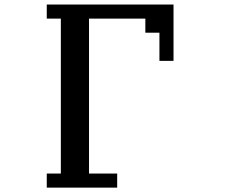

<svg xmlns="http://www.w3.org/2000/svg" viewBox="-20 -817 1040 852"><path d="M187.5 15.6V-46.9H250V-734.4H187.5V-796.9H750V-546.9H687.5V-671.9H625V-734.4H375V-46.9H500V15.6Z"/></svg>

Font: KH Dot Dougenzaka 16
Style: Regular
Weight: 400
Designer: Original version for X68000 by Keitarou Hiraki (http://hp.vector.co.jp/authors/VA000874/) / TrueType conversion by Homem
Version: Version 1.00.20150527